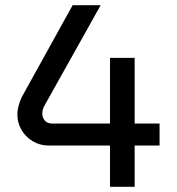

<svg xmlns="http://www.w3.org/2000/svg" viewBox="-20 -720 683 740"><path d="M404 0V-159H169Q134 -159 106.5 -175.5Q79 -192 63 -219Q47 -246 47 -278Q47 -296 52 -313.5Q57 -331 64 -346L260 -700H368L152 -314Q147 -305 145 -298Q143 -291 143 -283Q143 -267 152.5 -255.5Q162 -244 181 -244H404V-497H499V-244H595V-159H499V0Z"/></svg>

Font: MuseoModerno Thin
Style: Regular
Weight: 400
Version: Version 1.003